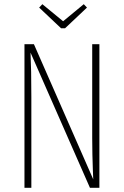

<svg xmlns="http://www.w3.org/2000/svg" viewBox="-20 -892 588 912"><path d="M377.9 -872.1 393.1 -856 289.1 -757.8H270L166 -856L181.2 -872.1L279.8 -791ZM452.1 -682.1V0H407.2L125 -642.1Q128.9 -562 128.9 -430.2V0H96.2V-682.1H141.1L422.9 -40Q422.4 -49.8 421.1 -84.5Q419.9 -119.1 418.9 -157.7Q418 -196.3 418 -236.8V-682.1Z"/></svg>

Font: Fira Sans Compressed UltraLight
Style: Regular
Weight: 200
Width: 1
Designer: Carrois Corporate & Edenspiekermann AG
Foundry: Carrois Corporate GbR & Edenspiekermann AG
Version: Version 4.203;PS 004.203;hotconv 1.0.88;makeotf.lib2.5.64775